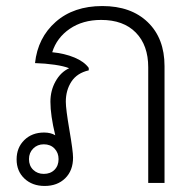

<svg xmlns="http://www.w3.org/2000/svg" viewBox="-20 -606 645 636"><path d="M525 -387V0H471V-383Q471 -456 430 -498Q389 -540 315 -540Q254 -540 211 -510.5Q168 -481 153 -433Q194 -429 226.5 -415.5Q259 -402 274 -381V-373Q235 -364 216.5 -335.5Q198 -307 198 -269Q198 -245 210 -175Q222 -105 222 -84Q222 -41 196 -15.5Q170 10 128 10Q87 10 61 -14.5Q35 -39 35 -78Q35 -117 60.5 -142Q86 -167 126 -167Q148 -167 163 -158Q147 -224 147 -269Q147 -306 164 -336.5Q181 -367 209 -380Q192 -387 161 -391.5Q130 -396 96 -397Q105 -481 164.5 -533.5Q224 -586 319 -586Q414 -586 469.5 -532.5Q525 -479 525 -387ZM174 -79Q174 -100 160.5 -114Q147 -128 125 -128Q104 -128 90 -114Q76 -100 76 -79Q76 -57 90 -43.5Q104 -30 125 -30Q147 -30 160.5 -43.5Q174 -57 174 -79Z"/></svg>

Font: Sarabun ExtraLight
Style: Regular
Weight: 275
Designer: Suppakit Chalermlarp | Katatrad Co.,Ltd.
Foundry: Cadson Demak Co.,Ltd.
Version: Version 1.000; ttfautohint (v1.6)